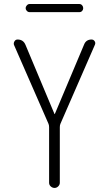

<svg xmlns="http://www.w3.org/2000/svg" viewBox="-20 -925 540 945"><path d="M218.8 -315.4 48.8 -704.1Q45.9 -712.9 51.3 -721.7Q56.6 -730.5 66.4 -730.5Q94.7 -730.5 105.5 -704.1L248 -364.3Q248 -363.3 249 -363.3Q250 -363.3 250 -364.3L393.6 -705.1Q403.3 -730.5 430.7 -730.5Q440.4 -730.5 445.8 -722.2Q451.2 -713.9 447.3 -705.1L277.3 -315.4Q274.4 -308.6 274.4 -298.8V-25.4Q274.4 -15.6 266.6 -7.8Q258.8 0 248.5 0Q238.3 0 230 -7.3Q221.7 -14.6 221.7 -25.4V-298.8Q221.7 -308.6 218.8 -315.4ZM126 -905.3H370.1Q378.9 -905.3 384.3 -898.9Q389.6 -892.6 389.6 -884.8Q389.6 -877 384.3 -871.1Q378.9 -865.2 370.1 -865.2H126Q118.2 -865.2 112.3 -871.1Q106.4 -877 106.4 -884.8Q106.4 -892.6 112.3 -898.9Q118.2 -905.3 126 -905.3Z"/></svg>

Font: Rounded Mgen+ 1m light
Style: Regular
Weight: 200
Designer: [Source Han Sans]
Ryoko NISHIZUKA  (kana & ideographs); Paul D. Hunt (Latin, Greek & Cyrillic); Wenlong ZHANG  (bopomofo
Version: Version 1.059.20150602